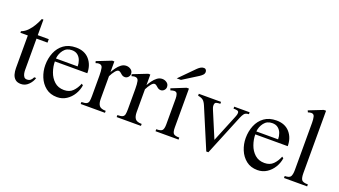

<svg xmlns="http://www.w3.org/2000/svg" viewBox="-56 -1083 2743 1553"><g transform="rotate(20 1315.5 -306.5)"><path d="M234.9 -74.2H252Q242.7 -41 215.3 -13.7Q188 13.7 151.4 13.7Q119.6 13.7 102.1 -1.7Q84.5 -17.1 77.6 -41.7Q70.8 -66.4 70.8 -93.8V-374.5H6.8V-387.7Q37.6 -399.4 61.3 -424.1Q85 -448.7 102.5 -479.2Q120.1 -509.8 131.8 -538.1H145.5V-404.3H240.2V-374.5H145.5V-104.5Q145.5 -91.3 148.4 -75.7Q151.4 -60.1 159.7 -48.6Q168 -37.1 184.6 -37.1Q204.6 -37.1 216.3 -47.4Q228 -57.6 234.9 -74.2Z M614.3 -157.2 627.4 -147.5Q621.6 -106 599.1 -69.1Q576.7 -32.2 541.5 -9.3Q506.3 13.7 461.9 13.7Q403.8 13.7 364.5 -17.3Q325.2 -48.3 305.2 -96.9Q285.2 -145.5 285.2 -198.2Q285.2 -256.3 305.7 -306.2Q326.2 -356 367.7 -386.2Q409.2 -416.5 472.7 -416.5Q545.9 -416.5 586.7 -369.9Q627.4 -323.2 627.4 -252H348.1Q348.1 -208.5 363.8 -163.8Q379.4 -119.1 412.1 -89.4Q444.8 -59.6 495.6 -59.6Q542 -59.6 570.1 -87.6Q598.1 -115.7 614.3 -157.2ZM348.1 -277.3H535.2Q535.2 -304.2 526.1 -328.9Q517.1 -353.5 497.8 -369.1Q478.5 -384.8 447.8 -384.8Q402.3 -384.8 377 -351.6Q351.6 -318.4 348.1 -277.3Z M961.9 -367.2Q961.9 -351.1 950 -338.6Q938 -326.2 921.4 -326.2Q906.7 -326.2 896.5 -334Q886.2 -341.8 877.7 -349.6Q869.1 -357.4 858.9 -357.4Q846.2 -357.4 830.3 -337.6Q814.5 -317.9 800.3 -289.6V-93.8Q800.3 -55.2 814.9 -36.1Q829.6 -17.1 871.1 -17.1V0H662.1V-17.1Q692.4 -17.1 705.8 -23.9Q719.2 -30.8 722.7 -46.9Q726.1 -63 726.1 -91.3V-266.1Q726.1 -308.1 720.7 -332.8Q715.3 -357.4 689.5 -357.4Q677.2 -357.4 662.1 -351.6L657.2 -367.2L782.2 -416.5H800.3V-325.2Q810.5 -343.8 825.7 -365Q840.8 -386.2 860.8 -401.4Q880.9 -416.5 904.8 -416.5Q926.3 -416.5 944.1 -403.6Q961.9 -390.6 961.9 -367.2Z M1271.5 -367.2Q1271.5 -351.1 1259.5 -338.6Q1247.6 -326.2 1231 -326.2Q1216.3 -326.2 1206.1 -334Q1195.8 -341.8 1187.3 -349.6Q1178.7 -357.4 1168.5 -357.4Q1155.8 -357.4 1139.9 -337.6Q1124 -317.9 1109.9 -289.6V-93.8Q1109.9 -55.2 1124.5 -36.1Q1139.2 -17.1 1180.7 -17.1V0H971.7V-17.1Q1002 -17.1 1015.4 -23.9Q1028.8 -30.8 1032.2 -46.9Q1035.6 -63 1035.6 -91.3V-266.1Q1035.6 -308.1 1030.3 -332.8Q1024.9 -357.4 999 -357.4Q986.8 -357.4 971.7 -351.6L966.8 -367.2L1091.8 -416.5H1109.9V-325.2Q1120.1 -343.8 1135.3 -365Q1150.4 -386.2 1170.4 -401.4Q1190.4 -416.5 1214.4 -416.5Q1235.8 -416.5 1253.7 -403.6Q1271.5 -390.6 1271.5 -367.2Z M1504.4 0H1306.2V-17.1Q1345.7 -17.1 1357.4 -30.5Q1369.1 -43.9 1369.1 -82.5V-304.7Q1369.1 -324.7 1363.5 -341.6Q1357.9 -358.4 1337.9 -358.4Q1331.1 -358.4 1322.8 -356.2Q1314.5 -354 1306.2 -351.6L1300.3 -367.2L1422.9 -416.5H1442.4V-82.5Q1442.4 -43.9 1453.6 -30.5Q1464.8 -17.1 1504.4 -17.1ZM1523.9 -588.9Q1523.9 -573.7 1513.2 -562.7Q1502.4 -551.8 1488.3 -542.5L1357.4 -460.4H1321.3L1445.8 -586.4Q1457 -597.7 1470.5 -606.4Q1483.9 -615.2 1500.5 -615.2Q1511.7 -615.2 1517.8 -607.2Q1523.9 -599.1 1523.9 -588.9Z M1969.2 -404.3V-387.7Q1940.9 -386.7 1929.9 -372.8Q1918.9 -358.9 1908.7 -334.5L1766.1 13.7H1748L1603 -330.1Q1590.8 -358.9 1576.4 -370.8Q1562 -382.8 1531.7 -387.7V-404.3H1723.1V-387.7Q1704.1 -387.7 1689.5 -383.8Q1674.8 -379.9 1674.8 -356.4Q1674.8 -346.7 1677.7 -337.6Q1680.7 -328.6 1684.1 -320.3L1777.8 -97.2L1873 -330.1Q1876.5 -338.4 1879.4 -347.9Q1882.3 -357.4 1882.3 -367.2Q1882.3 -381.8 1867.9 -384.8Q1853.5 -387.7 1836.4 -387.7V-404.3Z M2339.4 -157.2 2352.5 -147.5Q2346.7 -106 2324.2 -69.1Q2301.8 -32.2 2266.6 -9.3Q2231.4 13.7 2187 13.7Q2128.9 13.7 2089.6 -17.3Q2050.3 -48.3 2030.3 -96.9Q2010.3 -145.5 2010.3 -198.2Q2010.3 -256.3 2030.8 -306.2Q2051.3 -356 2092.8 -386.2Q2134.3 -416.5 2197.8 -416.5Q2271 -416.5 2311.8 -369.9Q2352.5 -323.2 2352.5 -252H2073.2Q2073.2 -208.5 2088.9 -163.8Q2104.5 -119.1 2137.2 -89.4Q2169.9 -59.6 2220.7 -59.6Q2267.1 -59.6 2295.2 -87.6Q2323.2 -115.7 2339.4 -157.2ZM2073.2 -277.3H2260.3Q2260.3 -304.2 2251.2 -328.9Q2242.2 -353.5 2222.9 -369.1Q2203.6 -384.8 2172.9 -384.8Q2127.4 -384.8 2102.1 -351.6Q2076.7 -318.4 2073.2 -277.3Z M2611.3 0H2412.1V-17.1Q2454.1 -17.1 2463.4 -36.4Q2472.7 -55.7 2472.7 -91.3V-497.6Q2472.7 -526.9 2467.5 -548.6Q2462.4 -570.3 2439.9 -570.3Q2433.1 -570.3 2426.5 -568.6Q2419.9 -566.9 2412.1 -564.5L2405.3 -579.6L2526.4 -627.4H2545.9V-91.3Q2545.9 -50.8 2556.6 -33.9Q2567.4 -17.1 2611.3 -17.1Z"/></g></svg>

Font: Scheherazade New
Style: Regular
Weight: 400
Designer: SIL International
Foundry: SIL International
Version: Version 4.000